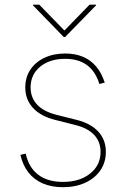

<svg xmlns="http://www.w3.org/2000/svg" viewBox="-20 -780 533 812"><path d="M246.1 11.7Q197.8 11.7 160.6 -4.4Q123.5 -20.5 99.9 -51Q76.2 -81.5 66.4 -125L88.9 -130.4Q101.1 -72.3 141.1 -41.5Q181.2 -10.7 246.1 -10.7Q316.9 -10.7 361.1 -45.9Q405.3 -81.1 405.3 -137.7Q405.3 -180.2 378.7 -209Q352.1 -237.8 299.8 -251L214.8 -272.5Q151.9 -288.1 119.4 -323.7Q86.9 -359.4 86.9 -410.2Q86.9 -453.1 108.4 -485.4Q129.9 -517.6 168 -535.6Q206.1 -553.7 255.9 -553.7Q297.9 -553.7 330.6 -540Q363.3 -526.4 386.5 -499Q409.7 -471.7 422.9 -430.7L400.4 -424.8Q383.8 -478 347.9 -504.6Q312 -531.2 255.9 -531.2Q190.4 -531.2 149.9 -498Q109.4 -464.8 109.4 -410.2Q109.4 -367.7 136.5 -338.1Q163.6 -308.6 218.8 -294.4L304.7 -272.9Q364.3 -257.8 396 -223.1Q427.7 -188.5 427.7 -137.7Q427.7 -93.3 404.5 -59.6Q381.3 -25.9 340.3 -7.1Q299.3 11.7 246.1 11.7ZM146 -760.3 252.4 -650.9 358.9 -760.3H386.2V-757.3L255.4 -623.5H249.5L119.6 -757.3V-760.3Z"/></svg>

Font: Inter Thin
Style: Regular
Weight: 250
Designer: Rasmus Andersson
Foundry: rsms
Version: Version 4.001;git-66647c0bb